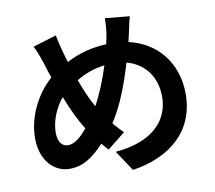

<svg xmlns="http://www.w3.org/2000/svg" viewBox="-89 -898 1178 1053"><g transform="rotate(-10 500.0 -371.0)"><path d="M242 -143C206 -143 186 -174 186 -222C186 -283 212 -353 258 -408C287 -333 319 -266 350 -218C314 -173 277 -143 242 -143ZM513 -540C490 -467 460 -391 425 -328C402 -367 377 -424 355 -485C401 -513 453 -533 513 -540ZM674 -681C680 -706 689 -754 697 -781L560 -794C561 -771 558 -729 553 -700C550 -685 547 -669 543 -652C467 -649 394 -632 319 -593C312 -614 306 -635 301 -654C293 -683 285 -716 279 -748L149 -708C166 -672 178 -641 189 -605C197 -578 206 -551 215 -525C126 -446 69 -326 69 -212C69 -84 145 -14 227 -14C300 -14 355 -48 422 -120C432 -107 444 -94 456 -81L555 -160C537 -178 519 -198 501 -219C558 -305 601 -419 635 -534C735 -507 795 -426 795 -316C795 -192 710 -81 492 -62L568 52C775 21 925 -99 925 -309C925 -483 820 -608 665 -643Z"/></g></svg>

Font: Noto Sans CJK JP Bold
Style: Regular
Weight: 700
Designer: Ryoko NISHIZUKA (kana & ideographs); Paul D. Hunt (Latin, Greek & Cyrillic); Wenlong ZHANG (bopomofo); Sandoll Communica
Foundry: Adobe Systems Incorporated
Version: Version 1.004;PS 1.004;hotconv 1.0.82;makeotf.lib2.5.63406